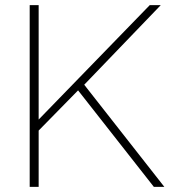

<svg xmlns="http://www.w3.org/2000/svg" viewBox="-20 -730 667 750"><path d="M96 0V-710H131V-263L565 -710H608L309 -399L622 0H581L285 -377L131 -220V0Z"/></svg>

Font: Raleway ExtraLight
Style: Regular
Weight: 200
Designer: Matt McInerney, Pablo Impallari, Rodrigo Fuenzalida
Foundry: Matt McInerney, Pablo Impallari, Rodrigo Fuenzalida
Version: Version 4.026